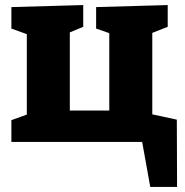

<svg xmlns="http://www.w3.org/2000/svg" viewBox="-20 -561 730 759"><path d="M679 -88 680 178H574L542 0H25V-86L86 -108V-426L25 -448V-533L309 -541V-455L256 -433V-124H412V-430L360 -448V-533L643 -541V-455L582 -431V-109Z"/></svg>

Font: Bitter Pro ExtraBold
Style: Regular
Weight: 800
Designer: Sol Matas, and Bitter project Authors
Foundry: Sol Matas
Version: Version 1.010